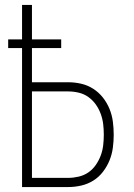

<svg xmlns="http://www.w3.org/2000/svg" viewBox="-20 -755 540 775"><path d="M69 0V-561H13V-596H69V-735H109V-596H227V-561H109V-423H255Q282 -423 308 -417Q334 -411 356.5 -396.5Q379 -382 395.5 -361Q412 -340 422 -315.5Q432 -291 435.5 -264.5Q439 -238 439 -211Q439 -185 435.5 -158.5Q432 -132 422 -107.5Q412 -83 395.5 -61.5Q379 -40 356.5 -26Q334 -12 308 -6Q282 0 255 0ZM255 -37Q276 -37 297.5 -42Q319 -47 336.5 -59Q354 -71 366.5 -89Q379 -107 386.5 -127Q394 -147 396.5 -168.5Q399 -190 399 -211Q399 -233 396.5 -254Q394 -275 386.5 -295.5Q379 -316 366.5 -333.5Q354 -351 336.5 -363.5Q319 -376 297.5 -381Q276 -386 255 -386H109V-37Z"/></svg>

Font: Iosevka Term Curly Extralight
Style: Regular
Weight: 200
Designer: Belleve Invis
Foundry: Belleve Invis
Version: Version 32.3.0